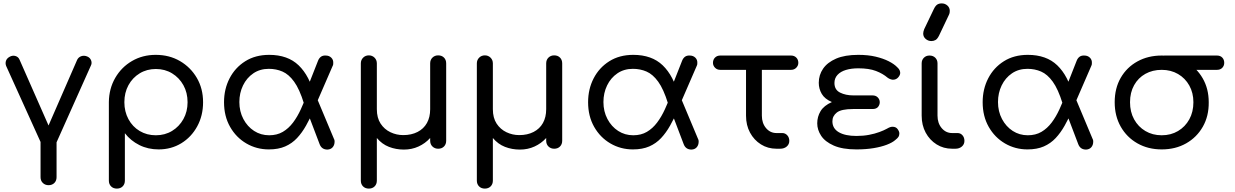

<svg xmlns="http://www.w3.org/2000/svg" viewBox="-20 -873 7251 1127"><path d="M266 -1Q235 -1 222 -31L16 -486Q10 -502 15.5 -517Q21 -532 39 -541Q55 -549 71.5 -544Q88 -539 95 -522L288 -84H242L433 -522Q441 -538 458 -543.5Q475 -549 493 -541Q509 -534 515 -518Q521 -502 513 -487L309 -31Q295 -1 266 -1ZM265 214Q245 214 231.5 201Q218 188 218 167V-63Q218 -84 231.5 -97Q245 -110 265 -110Q286 -110 299 -97Q312 -84 312 -63V167Q312 188 299 201Q286 214 265 214Z M666 234Q645 234 632 221Q619 208 619 187V-274Q620 -353 656.5 -416Q693 -479 755 -515Q817 -551 894 -551Q974 -551 1036.5 -514.5Q1099 -478 1135.5 -415.5Q1172 -353 1172 -273Q1172 -194 1137.5 -131Q1103 -68 1044 -32Q985 4 911 4Q849 4 798 -21.5Q747 -47 713 -91V187Q713 208 700 221Q687 234 666 234ZM895 -79Q948 -79 990 -104.5Q1032 -130 1056.5 -174Q1081 -218 1081 -273Q1081 -329 1056.5 -373Q1032 -417 990 -442.5Q948 -468 895 -468Q842 -468 800 -442.5Q758 -417 734 -373Q710 -329 710 -273Q710 -218 734 -173.5Q758 -129 800 -104Q842 -79 895 -79Z M1558 4Q1486 4 1426 -31Q1366 -66 1330.5 -128.5Q1295 -191 1295 -273Q1295 -350 1327.5 -413Q1360 -476 1419.5 -513.5Q1479 -551 1560 -551Q1669 -551 1733 -489.5Q1797 -428 1826 -312L1764 -266Q1738 -350 1706.5 -393.5Q1675 -437 1638 -453Q1601 -469 1558 -469Q1506 -469 1467 -442.5Q1428 -416 1406.5 -371.5Q1385 -327 1385 -274Q1385 -219 1408.5 -174.5Q1432 -130 1471.5 -104.5Q1511 -79 1560 -79Q1606 -79 1640 -99Q1674 -119 1700 -153.5Q1726 -188 1746 -232Q1766 -276 1784 -323L1822 -227Q1800 -178 1776.5 -136Q1753 -94 1723.5 -62.5Q1694 -31 1654 -13.5Q1614 4 1558 4ZM1902 5Q1868 5 1856 -27L1761 -277L1827 -328L1941 -56Q1943 -53 1943.5 -48.5Q1944 -44 1944 -42Q1944 -22 1933 -9Q1922 4 1902 5ZM1815 -215 1760 -296 1847 -517Q1853 -532 1864 -540Q1875 -548 1892 -547Q1912 -547 1925 -534Q1938 -521 1936 -500Q1936 -498 1935.5 -494Q1935 -490 1933 -487Z M2145 234Q2124 234 2111 221Q2098 208 2098 187V-501Q2098 -521 2111.5 -534.5Q2125 -548 2145 -548Q2165 -548 2178.5 -534.5Q2192 -521 2192 -501V-232Q2192 -181 2214 -147.5Q2236 -114 2271.5 -97Q2307 -80 2347 -80Q2395 -80 2431 -98.5Q2467 -117 2486 -151Q2505 -185 2505 -232V-501Q2505 -522 2518.5 -535Q2532 -548 2552 -548Q2573 -548 2586 -535Q2599 -522 2599 -501V-47Q2599 -26 2586 -13Q2573 0 2552 0Q2532 0 2518.5 -13Q2505 -26 2505 -47V-63Q2476 -31 2436.5 -13Q2397 5 2351 5Q2304 5 2263 -11Q2222 -27 2192 -63V187Q2192 208 2179 221Q2166 234 2145 234Z M2826 234Q2805 234 2792 221Q2779 208 2779 187V-501Q2779 -521 2792.5 -534.5Q2806 -548 2826 -548Q2846 -548 2859.5 -534.5Q2873 -521 2873 -501V-232Q2873 -181 2895 -147.5Q2917 -114 2952.5 -97Q2988 -80 3028 -80Q3076 -80 3112 -98.5Q3148 -117 3167 -151Q3186 -185 3186 -232V-501Q3186 -522 3199.5 -535Q3213 -548 3233 -548Q3254 -548 3267 -535Q3280 -522 3280 -501V-47Q3280 -26 3267 -13Q3254 0 3233 0Q3213 0 3199.5 -13Q3186 -26 3186 -47V-63Q3157 -31 3117.5 -13Q3078 5 3032 5Q2985 5 2944 -11Q2903 -27 2873 -63V187Q2873 208 2860 221Q2847 234 2826 234Z M3695 4Q3623 4 3563 -31Q3503 -66 3467.5 -128.5Q3432 -191 3432 -273Q3432 -350 3464.5 -413Q3497 -476 3556.5 -513.5Q3616 -551 3697 -551Q3806 -551 3870 -489.5Q3934 -428 3963 -312L3901 -266Q3875 -350 3843.5 -393.5Q3812 -437 3775 -453Q3738 -469 3695 -469Q3643 -469 3604 -442.5Q3565 -416 3543.5 -371.5Q3522 -327 3522 -274Q3522 -219 3545.5 -174.5Q3569 -130 3608.5 -104.5Q3648 -79 3697 -79Q3743 -79 3777 -99Q3811 -119 3837 -153.5Q3863 -188 3883 -232Q3903 -276 3921 -323L3959 -227Q3937 -178 3913.5 -136Q3890 -94 3860.5 -62.5Q3831 -31 3791 -13.5Q3751 4 3695 4ZM4039 5Q4005 5 3993 -27L3898 -277L3964 -328L4078 -56Q4080 -53 4080.5 -48.5Q4081 -44 4081 -42Q4081 -22 4070 -9Q4059 4 4039 5ZM3952 -215 3897 -296 3984 -517Q3990 -532 4001 -540Q4012 -548 4029 -547Q4049 -547 4062 -534Q4075 -521 4073 -500Q4073 -498 4072.5 -494Q4072 -490 4070 -487Z M4538 0Q4487 0 4446.5 -25.5Q4406 -51 4382.5 -94.5Q4359 -138 4359 -194V-463H4208Q4189 -463 4177 -475.5Q4165 -488 4165 -504Q4165 -523 4177 -535Q4189 -547 4208 -547H4623Q4642 -547 4654 -535Q4666 -523 4666 -504Q4666 -488 4654 -475.5Q4642 -463 4623 -463H4452V-194Q4452 -150 4476.5 -121Q4501 -92 4538 -92H4572Q4589 -92 4601 -79Q4613 -66 4613 -46Q4613 -26 4598 -13Q4583 0 4559 0Z M5007 4Q4925 4 4874 -18.5Q4823 -41 4800 -76Q4777 -111 4777 -149Q4777 -188 4796.5 -220.5Q4816 -253 4863 -274Q4821 -292 4803.5 -322Q4786 -352 4786 -387Q4786 -433 4811.5 -470Q4837 -507 4888 -529Q4939 -551 5018 -551Q5075 -551 5119.5 -540.5Q5164 -530 5196.5 -513.5Q5229 -497 5247 -478Q5258 -468 5261 -459.5Q5264 -451 5264 -445Q5264 -432 5252 -418.5Q5240 -405 5221 -405Q5216 -405 5207 -408Q5198 -411 5190 -417Q5162 -441 5121.5 -456.5Q5081 -472 5018 -472Q4977 -472 4945.5 -462.5Q4914 -453 4896 -433.5Q4878 -414 4878 -386Q4878 -346 4911 -329.5Q4944 -313 4989 -313H5101Q5121 -313 5132.5 -301Q5144 -289 5144 -273Q5144 -258 5134 -245.5Q5124 -233 5101 -233H4987Q4918 -233 4892 -212.5Q4866 -192 4866 -161Q4866 -119 4903.5 -97Q4941 -75 5007 -75Q5047 -75 5081 -81.5Q5115 -88 5142 -98Q5169 -108 5185 -117Q5197 -124 5204.5 -126.5Q5212 -129 5219 -129Q5239 -129 5249 -115Q5259 -101 5259 -90Q5259 -78 5254 -70Q5249 -62 5235 -51Q5218 -36 5185.5 -23.5Q5153 -11 5108 -3.5Q5063 4 5007 4Z M5569 0Q5518 0 5477.5 -25.5Q5437 -51 5413.5 -94.5Q5390 -138 5390 -194V-501Q5390 -521 5403 -534Q5416 -547 5436 -547Q5457 -547 5470 -534Q5483 -521 5483 -501V-194Q5483 -150 5507.5 -121Q5532 -92 5569 -92H5601Q5618 -92 5629.5 -79Q5641 -66 5641 -46Q5641 -26 5626 -13Q5611 0 5588 0ZM5447 -632Q5428 -632 5413.5 -644.5Q5399 -657 5399 -676Q5399 -682 5400.5 -688Q5402 -694 5405 -702L5461 -819Q5470 -838 5480.5 -845.5Q5491 -853 5508 -853Q5527 -853 5541 -840.5Q5555 -828 5555 -809Q5555 -804 5554 -798Q5553 -792 5550 -786L5492 -664Q5482 -644 5471 -638Q5460 -632 5447 -632Z M6011 4Q5939 4 5879 -31Q5819 -66 5783.5 -128.5Q5748 -191 5748 -273Q5748 -350 5780.5 -413Q5813 -476 5872.5 -513.5Q5932 -551 6013 -551Q6122 -551 6186 -489.5Q6250 -428 6279 -312L6217 -266Q6191 -350 6159.5 -393.5Q6128 -437 6091 -453Q6054 -469 6011 -469Q5959 -469 5920 -442.5Q5881 -416 5859.5 -371.5Q5838 -327 5838 -274Q5838 -219 5861.5 -174.5Q5885 -130 5924.5 -104.5Q5964 -79 6013 -79Q6059 -79 6093 -99Q6127 -119 6153 -153.5Q6179 -188 6199 -232Q6219 -276 6237 -323L6275 -227Q6253 -178 6229.5 -136Q6206 -94 6176.5 -62.5Q6147 -31 6107 -13.5Q6067 4 6011 4ZM6355 5Q6321 5 6309 -27L6214 -277L6280 -328L6394 -56Q6396 -53 6396.5 -48.5Q6397 -44 6397 -42Q6397 -22 6386 -9Q6375 4 6355 5ZM6268 -215 6213 -296 6300 -517Q6306 -532 6317 -540Q6328 -548 6345 -547Q6365 -547 6378 -534Q6391 -521 6389 -500Q6389 -498 6388.5 -494Q6388 -490 6386 -487Z M6799 4Q6719 4 6656.5 -31.5Q6594 -67 6558.5 -129.5Q6523 -192 6523 -273Q6523 -355 6558.5 -416.5Q6594 -478 6656.5 -512.5Q6719 -547 6799 -547Q6879 -547 6941.5 -511Q7004 -475 7039.5 -413.5Q7075 -352 7075 -273Q7076 -192 7040.5 -129.5Q7005 -67 6942.5 -31.5Q6880 4 6799 4ZM6799 -79Q6853 -79 6895 -104Q6937 -129 6961 -172.5Q6985 -216 6985 -273Q6985 -328 6961 -371Q6937 -414 6895 -438.5Q6853 -463 6799 -463Q6745 -463 6703 -439.5Q6661 -416 6637 -373Q6613 -330 6613 -273Q6613 -216 6637 -172.5Q6661 -129 6703 -104Q6745 -79 6799 -79ZM6816 -463Q6797 -463 6785 -475.5Q6773 -488 6773 -504Q6773 -523 6785 -535Q6797 -547 6816 -547H7123Q7143 -547 7154.5 -535Q7166 -523 7166 -504Q7166 -487 7154.5 -475Q7143 -463 7123 -463Z"/></svg>

Font: Comfortaa SemiBold
Style: Regular
Weight: 600
Designer: Johan Aakerlund
Foundry: Johan Aakerlund
Version: Version 3.104; ttfautohint (v1.8.1.43-b0c9)